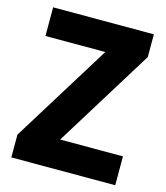

<svg xmlns="http://www.w3.org/2000/svg" viewBox="-108 -797 761 880"><g transform="rotate(15 273.0 -357.0)"><path d="M521 0H28V-108L319 -578H35V-714H513V-606L223 -137H521Z"/></g></svg>

Font: Noto Sans Khmer SemiCondensed ExtraBold
Style: Regular
Weight: 800
Width: 4
Designer: Danh Hong and the Monotype Design Team
Foundry: Monotype Imaging Inc.
Version: Version 2.004